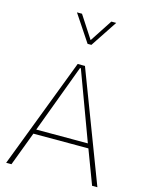

<svg xmlns="http://www.w3.org/2000/svg" viewBox="-136 -1014 831 1095"><g transform="rotate(15 280.0 -466.5)"><path d="M178.7 -933.1 283.7 -775.4H306.2L410.6 -933.1H381.8L294.9 -800.3L208.5 -933.1ZM117.7 -200.7H442.4L518.1 0H549.3L301.8 -649.9H258.8L10.7 0H42ZM277.8 -630.9H282.7L432.1 -227.5H127.4Z"/></g></svg>

Font: Estedad VF
Style: Regular
Weight: 100
Designer: Amin Abedi
Version: Version 7.3